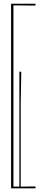

<svg xmlns="http://www.w3.org/2000/svg" viewBox="-20 -800 240 1040"><path d="M172.4 -779.8V-770H152.3L52.7 -771V210.9H85V-411.6H95.2Q92.3 -275.9 92.3 -235.8V210.9L152.3 210H172.4V220.2H40V-779.8Z"/></svg>

Font: ZnikomitNo25
Style: Regular
Weight: 100
Designer: gluk
Foundry: gluk
Version: Version 0.56